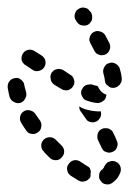

<svg xmlns="http://www.w3.org/2000/svg" viewBox="61 -380 343 510"><g transform="rotate(-90 233.0 -125.5)"><path d="M312 17Q316 14 318 10Q320 7 321 2Q322 -2 320 -7Q318 -16 310 -20Q302 -25 293 -23Q283 -20 275 -19Q270 -19 266 -17Q262 -15 260 -11Q257 -8 255 -4Q254 1 254 5Q255 10 257 14Q259 17 262 20Q266 23 270 25Q274 26 279 26Q291 25 304 21Q309 20 312 17ZM29 22Q37 25 46 22Q55 18 58 10Q60 6 60 1Q60 -3 58 -7Q57 -12 53 -15Q50 -18 46 -20Q41 -22 38 -25Q33 -33 24 -34Q14 -36 7 -30Q-1 -25 -2 -16Q-4 -7 2 1Q7 8 14 14Q21 19 29 22ZM142 -2Q144 -5 146 -9Q147 -14 147 -18Q147 -23 145 -27Q143 -31 140 -34Q136 -37 132 -38Q128 -39 123 -39Q119 -39 115 -37Q105 -32 96 -28Q92 -26 88 -23Q85 -20 84 -16Q82 -12 82 -7Q82 -3 84 1Q85 5 89 9Q92 12 96 13Q100 15 105 15Q109 15 113 13Q124 9 135 3Q139 2 142 -2ZM404 -32Q407 -41 402 -49Q400 -53 397 -55Q393 -58 389 -59Q384 -61 380 -60Q376 -59 372 -57Q362 -52 353 -47Q349 -45 346 -42Q343 -38 342 -34Q340 -30 341 -25Q341 -21 343 -17Q347 -9 356 -6Q365 -3 373 -7Q383 -12 394 -18Q402 -23 404 -32ZM225 -18Q221 -20 219 -24Q216 -27 215 -32Q213 -36 214 -40Q215 -52 220 -66Q222 -75 231 -79Q239 -84 248 -81Q252 -79 255 -77Q259 -74 261 -70Q263 -66 263 -61Q264 -57 263 -53Q260 -45 259 -38Q258 -38 257 -37Q248 -33 242 -26Q238 -21 236 -15Q235 -15 235 -15Q234 -15 234 -15Q229 -16 225 -18ZM205 -87Q201 -87 197 -86Q193 -85 190 -82Q181 -76 173 -70Q169 -68 166 -64Q164 -60 163 -56Q162 -51 163 -47Q164 -43 166 -39Q171 -33 178 -30Q185 -28 192 -30Q191 -36 192 -43Q193 -57 198 -73Q200 -80 205 -87ZM467 -73Q469 -82 463 -90Q461 -94 457 -96Q453 -98 449 -99Q444 -100 440 -99Q436 -98 432 -95L429 -93Q421 -88 420 -79Q418 -69 423 -62Q426 -58 430 -56Q433 -53 438 -53Q442 -52 447 -53Q451 -54 455 -56L458 -59Q466 -64 467 -73ZM10 -64Q7 -67 6 -72Q5 -76 5 -81Q6 -85 8 -89Q14 -99 21 -110Q24 -113 27 -116Q31 -118 36 -119Q40 -120 44 -119Q49 -118 52 -115Q60 -110 62 -100Q63 -91 58 -84Q52 -75 47 -67Q45 -62 41 -59Q36 -57 31 -56Q29 -56 27 -57Q23 -57 19 -57Q18 -57 18 -58Q17 -58 16 -58Q13 -60 10 -64ZM251 -134Q248 -130 248 -126Q247 -121 248 -117Q249 -113 252 -109Q255 -105 259 -103Q267 -98 276 -101Q285 -103 289 -111Q292 -115 293 -117Q295 -120 301 -129Q303 -132 304 -137Q305 -141 304 -145Q303 -150 301 -154Q298 -157 295 -160Q287 -165 278 -163Q269 -162 263 -154Q257 -144 255 -141Q253 -138 251 -134ZM68 -165Q62 -159 62 -149Q62 -140 69 -134Q76 -127 85 -127Q94 -127 101 -134Q107 -140 114 -147L116 -149Q123 -156 123 -165Q123 -174 117 -181Q110 -188 101 -188Q91 -188 85 -181L82 -179Q75 -172 68 -165ZM304 -214 302 -211Q297 -204 299 -195Q301 -185 309 -180Q317 -175 326 -177Q335 -179 340 -187L342 -190Q349 -201 352 -206Q357 -214 355 -223Q353 -232 345 -237Q341 -239 337 -240Q332 -241 328 -240Q324 -239 320 -236Q316 -233 314 -229Q311 -225 304 -214ZM132 -214Q130 -205 136 -197Q141 -189 150 -188Q159 -186 167 -191Q176 -197 184 -203Q192 -208 194 -217Q197 -226 192 -234Q187 -242 178 -244Q169 -246 161 -241Q151 -235 141 -228Q133 -223 132 -214ZM217 -261Q212 -253 214 -244Q217 -235 225 -231Q233 -226 242 -228Q252 -231 261 -233Q266 -233 270 -236Q273 -238 276 -242Q279 -245 280 -249Q281 -254 280 -258Q279 -267 271 -273Q264 -278 254 -277Q242 -275 230 -272Q221 -269 217 -261Z"/></g></svg>

Font: FRB American Cursive Dashed Extrabold
Style: Bold Italic
Weight: 800
Italic angle: -25°
Version: Version 2.0;Modular Font Editor K font №1